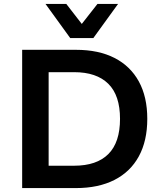

<svg xmlns="http://www.w3.org/2000/svg" viewBox="-20 -959 839 979"><path d="M93 0V-705H367Q483 -705 564 -663.5Q645 -622 688 -543.5Q731 -465 731 -353Q731 -241 688 -162Q645 -83 563.5 -41.5Q482 0 367 0ZM228 -114H358Q473 -114 532.5 -173.5Q592 -233 592 -353Q592 -473 532 -532Q472 -591 358 -591H228ZM338 -765 212 -939H318L397 -837L477 -939H582L456 -765Z"/></svg>

Font: Nunito Sans 8pt
Style: Bold
Weight: 700
Version: Version 3.101;gftools[0.9.27]